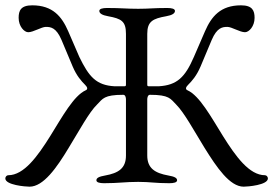

<svg xmlns="http://www.w3.org/2000/svg" viewBox="-22 -683 1026 721"><path d="M-2 -13C-2 12 74 18 89 18C141 18 191 -53 236 -128C276 -193 312 -261 343 -291C364 -312 368 -327 441 -327C449 -327 451 -316 451 -310V-99C451 -51 423 -33 373 -24C350 -20 340 -15 340 -6C340 2 352 5 369 5C423 5 447 0 497 0C543 0 560 5 614 5C631 5 643 2 643 -6C643 -15 633 -20 610 -24C560 -33 531 -51 531 -99V-310C531 -316 533 -327 541 -327C614 -327 618 -312 639 -291C670 -260 706 -193 746 -128C792 -54 841 18 893 18C908 18 984 12 984 -13C984 -19 979 -25 973 -25C914 -25 863 -96 816 -171C770 -245 727 -324 682 -344C673 -348 676 -356 684 -364C699 -379 716 -398 731 -433L773 -533C793 -580 814 -582 832 -582C848 -582 879 -562 898 -562C913 -562 934 -584 934 -616C934 -643 926 -663 883 -663C806 -663 772 -621 748 -566L706 -469C673 -393 643 -363 574 -359H538C532 -359 531 -360 531 -366C531 -369 531 -373 531 -377V-556C531 -603 552 -613 602 -622C625 -626 635 -633 635 -642C635 -650 623 -653 606 -653C552 -653 540 -650 497 -650C451 -650 434 -653 380 -653C363 -653 351 -650 351 -642C351 -633 361 -626 384 -622C434 -613 451 -603 451 -556V-377C451 -373 451 -369 451 -366C451 -360 450 -359 444 -359H408C339 -363 312 -395 276 -469L234 -566C210 -621 176 -663 99 -663C56 -663 48 -643 48 -616C48 -584 69 -562 84 -562C103 -562 134 -582 150 -582C168 -582 189 -580 209 -533L251 -433C266 -398 283 -379 298 -364C306 -356 309 -348 300 -344C255 -324 212 -245 166 -171C119 -96 68 -25 9 -25C3 -25 -2 -19 -2 -13Z"/></svg>

Font: EB Garamond
Style: Regular
Weight: 400
Designer: Georg Duffner and Octavio Pardo
Foundry: Georg Duffner
Version: Version 1.000;PS 001.000;hotconv 1.0.88;makeotf.lib2.5.64775